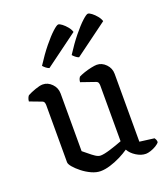

<svg xmlns="http://www.w3.org/2000/svg" viewBox="-138 -853 838 955"><g transform="rotate(-20 280.5 -375.0)"><path d="M231 4Q208 4 183 -7.5Q158 -19 136.5 -36Q115 -53 101.5 -69Q88 -85 88 -95V-397Q88 -405 85.5 -411.5Q83 -418 74 -421L13 -444Q14 -455 17.5 -462.5Q21 -470 24 -473Q40 -482 65.5 -491Q91 -500 106 -500Q133 -500 154 -478.5Q175 -457 175 -427V-122Q187 -113 201.5 -100.5Q216 -88 230.5 -78.5Q245 -69 257 -69Q275 -69 309 -79.5Q343 -90 374 -102V-397Q374 -405 371.5 -411.5Q369 -418 360 -421L285 -447Q286 -458 289 -464.5Q292 -471 294 -473Q305 -479 324 -485.5Q343 -492 362.5 -496Q382 -500 392 -500Q419 -500 440 -478.5Q461 -457 461 -427V-68L538 -58Q540 -56 543 -49.5Q546 -43 546 -35Q541 -27 527 -18.5Q513 -10 497.5 -5Q482 0 472 0Q447 0 421.5 -16Q396 -32 384 -54Q364 -40 337 -26.5Q310 -13 282 -4.5Q254 4 231 4ZM323 -565Q314 -568 305.5 -575Q297 -582 292 -588Q324 -638 354.5 -675.5Q385 -713 407.5 -733.5Q430 -754 438 -754Q445 -754 457.5 -744.5Q470 -735 481.5 -721Q493 -707 497 -693ZM166 -565Q157 -568 148.5 -575Q140 -582 135 -588Q167 -638 197.5 -675.5Q228 -713 250.5 -733.5Q273 -754 281 -754Q288 -754 300.5 -744.5Q313 -735 324.5 -721Q336 -707 340 -693Z"/></g></svg>

Font: Texturina 72pt Medium
Style: Regular
Weight: 500
Designer: Guillermo Torres Carreño
Foundry: Omnibus-Type
Version: Version 1.002; ttfautohint (v1.8.3)